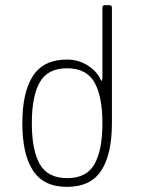

<svg xmlns="http://www.w3.org/2000/svg" viewBox="-20 -720 548 748"><path d="M67 -240Q67 -361 108.5 -424.5Q150 -488 241 -488Q285 -488 321 -465.5Q357 -443 372 -410Q375 -405 376 -405Q379 -405 379 -420V-690Q379 -700 389 -700H406Q416 -700 416 -690V-240Q416 -119 374.5 -55.5Q333 8 241 8Q150 8 108.5 -55.5Q67 -119 67 -240ZM242 -26Q317 -26 348 -80.5Q379 -135 379 -240Q379 -344 348 -399Q317 -454 241 -454Q166 -454 135 -399.5Q104 -345 104 -240Q104 -135 135 -80.5Q166 -26 242 -26Z"/></svg>

Font: Barlow GEO Extra Light
Style: Regular
Weight: 200
Designer: Jeremy Tribby
Foundry: Tribby Type
Version: Version 1.408